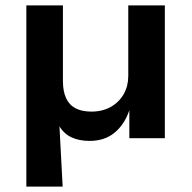

<svg xmlns="http://www.w3.org/2000/svg" viewBox="-20 -514 714 714"><path d="M78 180V-494H214V-213Q214 -174 226 -148.5Q238 -123 261.5 -111Q285 -99 320 -99Q361 -99 392 -116.5Q423 -134 440 -164Q457 -194 457 -231V-494H593V0H461V-104Q443 -51 406 -20.5Q369 10 313 10Q274 10 245.5 -3.5Q217 -17 200 -46H201L213 180Z"/></svg>

Font: Nunito Sans 10pt SemiExpanded
Style: Bold
Weight: 700
Width: 6
Designer: Vernon Adams
Foundry: Vernon Adams
Version: Version 3.101;gftools[0.9.27]